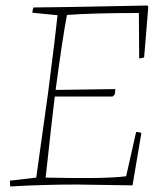

<svg xmlns="http://www.w3.org/2000/svg" viewBox="-20 -667 587 694"><path d="M17 7Q16 2 16 -14L111 -25Q116 -58 154 -333Q183 -559 188 -612L97 -621Q97 -630 101 -640Q166 -640 513 -647L516 -642L501 -460Q493 -456 483 -456L482 -620Q316 -620 222 -613Q206 -529 181 -342L397 -345L395 -326L387 -318Q363 -318 320 -318Q277 -318 242.5 -318Q208 -318 178 -318Q169 -247 145 -25Q364 -20 436 -30L472 -190Q483 -190 491 -186L459 3Q261 0 257 0Q137 0 17 7Z"/></svg>

Font: Albura ExtraLight
Style: Italic
Weight: 156
Italic angle: -7°
Designer: Mercedes Jáuregui
Foundry: Omnibus-Type Team
Version: Version 1.000